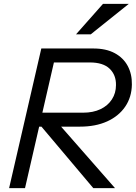

<svg xmlns="http://www.w3.org/2000/svg" viewBox="-20 -970 700 990"><path d="M27 0 193 -720H461Q527 -720 571.5 -696Q616 -672 638.5 -630Q661 -588 660 -534Q659 -469 625.5 -420Q592 -371 532.5 -344Q473 -317 392 -317H160L177 -389H409Q460 -389 498 -407Q536 -425 557 -457.5Q578 -490 578 -531Q579 -583 545.5 -615.5Q512 -648 443 -648H258L109 0ZM461 0 160 -357H260L573 0ZM448 -793H372L511 -950H644Z"/></svg>

Font: Instrument Sans
Style: Italic
Weight: 400
Italic angle: -13°
Designer: Rodrigo Fuenzalida
Foundry: fragTYPE
Version: Version 1.000;gftools[0.9.28]